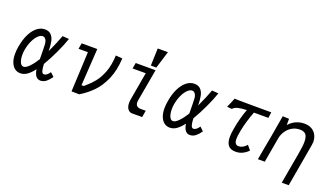

<svg xmlns="http://www.w3.org/2000/svg" viewBox="-79 -1403 3758 2173"><g transform="rotate(20 1800.0 -316.0)"><path d="M30.5 -181.5Q30.5 -223.5 39.5 -273.5Q54.5 -360.5 86.5 -424.5Q118.5 -488.5 162.5 -522.8Q206.5 -557 256 -557Q307.5 -557 335.5 -524.2Q363.5 -491.5 370 -439Q377 -405.5 378 -339.5Q404.5 -395.5 430.5 -457.5Q456.5 -519.5 468 -553L546.5 -547Q518 -462.5 472 -365.2Q426 -268 380 -190L377 -185.5Q379.5 -128 388.2 -101Q397 -74 417.5 -74Q434.5 -74 452 -88Q469.5 -102 484.5 -125L529 -83Q504.5 -45.5 472.8 -19.5Q441 6.5 402.5 6.5Q335 6.5 319 -100Q281.5 -49.5 242.8 -21.8Q204 6 160.5 6Q122.5 6 93.2 -15.8Q64 -37.5 47.2 -79.8Q30.5 -122 30.5 -181.5ZM112 -200Q112 -146.5 127.2 -111.2Q142.5 -76 169 -76Q198.5 -76 238.2 -117.5Q278 -159 315.5 -220Q314.5 -360.5 311.5 -403Q309 -434 294.5 -454.8Q280 -475.5 259 -475.5Q232 -475.5 203.5 -448.5Q175 -421.5 151.8 -372.2Q128.5 -323 117 -259.5Q112 -231 112 -200Z M799.5 -480H686.5L699 -550H887L859 -103Q872 -103 889.5 -106.5Q952.5 -160.5 997 -214.8Q1041.5 -269 1073 -352.5Q1104.5 -436 1109.5 -553L1189.5 -547Q1182 -398.5 1134.5 -291.2Q1087 -184 1019.8 -116Q952.5 -48 870 1.5L777 0Z M1433.5 -101.5Q1433.5 -120 1437.5 -145L1496 -480H1337.5L1350 -550H1589L1520.5 -164.5Q1518 -149.5 1518 -140.5Q1518 -108.5 1535.2 -94.8Q1552.5 -81 1577.5 -81H1641Q1633.5 -37.5 1627.5 0H1506Q1474.5 0 1454 -26.8Q1433.5 -53.5 1433.5 -101.5ZM1650.5 -790 1586.5 -581.5H1520.5L1527.5 -790Z M1830.5 -181.5Q1830.5 -223.5 1839.5 -273.5Q1854.5 -360.5 1886.5 -424.5Q1918.5 -488.5 1962.5 -522.8Q2006.5 -557 2056 -557Q2107.5 -557 2135.5 -524.2Q2163.5 -491.5 2170 -439Q2177 -405.5 2178 -339.5Q2204.5 -395.5 2230.5 -457.5Q2256.5 -519.5 2268 -553L2346.5 -547Q2318 -462.5 2272 -365.2Q2226 -268 2180 -190L2177 -185.5Q2179.5 -128 2188.2 -101Q2197 -74 2217.5 -74Q2234.5 -74 2252 -88Q2269.5 -102 2284.5 -125L2329 -83Q2304.5 -45.5 2272.8 -19.5Q2241 6.5 2202.5 6.5Q2135 6.5 2119 -100Q2081.5 -49.5 2042.8 -21.8Q2004 6 1960.5 6Q1922.5 6 1893.2 -15.8Q1864 -37.5 1847.2 -79.8Q1830.5 -122 1830.5 -181.5ZM1912 -200Q1912 -146.5 1927.2 -111.2Q1942.5 -76 1969 -76Q1998.5 -76 2038.2 -117.5Q2078 -159 2115.5 -220Q2114.5 -360.5 2111.5 -403Q2109 -434 2094.5 -454.8Q2080 -475.5 2059 -475.5Q2032 -475.5 2003.5 -448.5Q1975 -421.5 1951.8 -372.2Q1928.5 -323 1917 -259.5Q1912 -231 1912 -200Z M2510.5 -483Q2512.5 -487 2521.2 -507Q2530 -527 2539.5 -553.5Q2559.5 -551.5 2727.2 -550.8Q2895 -550 2982.5 -550L2973 -480H2799Q2776 -421.5 2757.2 -357.2Q2738.5 -293 2728.5 -243L2725.5 -225.5Q2714 -166 2714 -134.5Q2714 -63 2764.5 -63Q2792 -63 2817.5 -78Q2843 -93 2860 -114.5L2904.5 -61.5Q2876 -31 2838.2 -12Q2800.5 7 2753.5 7Q2691.5 7 2664 -27.5Q2636.5 -62 2636.5 -128.5Q2636.5 -172.5 2647.5 -233Q2657.5 -292.5 2674.8 -357.5Q2692 -422.5 2714 -479.5Q2647.5 -477.5 2607.8 -467.2Q2568 -457 2549.5 -433.5L2491 -439Q2496.5 -452 2510.5 -483Z M3449.5 -364Q3449.5 -423 3428 -450.5Q3406.5 -478 3356 -478Q3304 -478 3261.5 -453.2Q3219 -428.5 3192 -387.5Q3165 -346.5 3156.5 -299L3104.5 0H3021.5L3049 -154L3052 -170Q3071 -279.5 3075 -294Q3086 -364 3119.5 -553L3196.5 -550L3196 -474.5Q3233 -517 3280.2 -538Q3327.5 -559 3379.5 -559Q3434.5 -559 3471.5 -536.2Q3508.5 -513.5 3526.2 -476.8Q3544 -440 3544 -397.5Q3544 -382 3540.5 -361L3450 157.5H3366L3431 -209Q3449.5 -310.5 3449.5 -364Z"/></g></svg>

Font: JuliaMono Italic
Style: Regular
Weight: 400
Italic angle: -9°
Monospace: yes
Designer: cormullion
Foundry: corm
Version: Version 0.049; ttfautohint (v1.8.4)